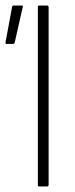

<svg xmlns="http://www.w3.org/2000/svg" viewBox="-20 -675 270 695"><path d="M121 0Q117 0 117 -6V-649Q117 -655 121 -655H150Q156 -655 156 -649V-6Q156 0 150 0ZM3 -516Q-1 -516 0 -522L24 -651Q25 -655 30 -655H59Q65 -655 62 -648L33 -520Q31 -516 26 -516Z"/></svg>

Font: Sofia Sans Condensed ExtraLight
Style: Regular
Weight: 250
Version: Version 4.100